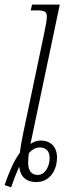

<svg xmlns="http://www.w3.org/2000/svg" viewBox="-32 -780 308 832"><path d="M-12 22 16 32C27 0 39 -31 51 -58C56 -13 83 9 125 9C183 9 215 -41 215 -98C215 -144 187 -171 144 -171C127 -171 112 -165 100 -156L227 -760H107L101 -735H125C161 -735 171 -731 171 -707C171 -697 167 -670 162 -648L68 -200C62 -170 57 -144 54 -118C28 -83 7 -34 -12 22ZM131 -22C107 -22 90 -38 90 -74C90 -87 91 -102 93 -116C106 -132 123 -141 141 -141C167 -141 183 -125 183 -96C183 -59 164 -22 131 -22Z"/></svg>

Font: Noto Serif Condensed ExtraLight
Style: Italic
Weight: 200
Width: 3
Italic angle: -12°
Designer: Monotype Design Team
Foundry: Monotype Imaging Inc.
Version: Version 2.013